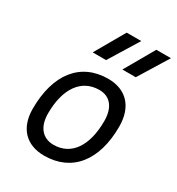

<svg xmlns="http://www.w3.org/2000/svg" viewBox="-189 -915 965 1045"><g transform="rotate(30 293.0 -392.5)"><path d="M245.1 9.8C418.5 9.8 521 -117.2 521 -331.5C521 -455.1 453.6 -527.3 339.8 -527.3C167 -527.3 64.5 -398.4 64.5 -181.2C64.5 -61 131.8 9.8 245.1 9.8ZM260.3 -66.9C190.9 -66.9 149.4 -116.2 149.4 -200.2C149.4 -357.4 216.3 -450.7 328.6 -450.7C396.5 -450.7 435.5 -400.9 435.5 -317.4C435.5 -159.7 370.1 -66.9 260.3 -66.9ZM193.8 -609.4H277.8L392.1 -794.9H300.3ZM380.4 -609.4H464.4L578.6 -794.9H486.8Z"/></g></svg>

Font: Cascadia Mono NF SemiLight
Style: Italic
Weight: 350
Italic angle: -10°
Monospace: yes
Designer: Aaron Bell
Foundry: Saja Typeworks
Version: Version 2404.023